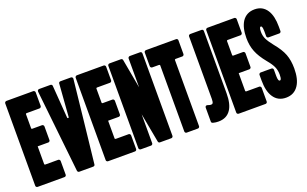

<svg xmlns="http://www.w3.org/2000/svg" viewBox="-89 -1203 2603 1629"><g transform="rotate(-20 1213.0 -388.0)"><path d="M27 -776H269Q275 -776 280 -771Q285 -766 285 -760V-637Q285 -630 280 -625Q275 -620 269 -620H152Q144 -620 144 -613V-486Q144 -479 152 -479H240Q246 -479 251 -474Q256 -469 256 -462V-339Q256 -332 251 -327.5Q246 -323 240 -323H144V-163Q144 -160 146.5 -158Q149 -156 152 -156H269Q275 -156 280 -151Q285 -146 285 -139V-16Q285 -9 280 -4.5Q275 0 269 0H27Q20 0 15 -4.5Q10 -9 10 -16V-760Q10 -766 15 -771Q20 -776 27 -776Z M462 -467Q462 -460 469 -460Q476 -460 476 -467Q480 -509 488 -627Q496 -745 498 -761Q498 -768 503 -772Q508 -776 514 -776H609Q616 -776 621 -770.5Q626 -765 625 -758Q619 -700 584 -378Q549 -56 544 -15Q544 -8 539 -4Q534 0 528 0H402Q396 0 391.5 -4Q387 -8 386 -15Q375 -116 306 -758Q305 -765 310 -771Q315 -776 322 -776H424Q430 -776 435 -772Q440 -768 440 -761Q442 -746 450 -628Q458 -510 462 -467Z M663 -776H905Q911 -776 916 -771Q921 -766 921 -760V-637Q921 -630 916 -625Q911 -620 905 -620H788Q780 -620 780 -613V-486Q780 -479 788 -479H876Q882 -479 887 -474Q892 -469 892 -462V-339Q892 -332 887 -327.5Q882 -323 876 -323H780V-163Q780 -160 782.5 -158Q785 -156 788 -156H905Q911 -156 916 -151Q921 -146 921 -139V-16Q921 -9 916 -4.5Q911 0 905 0H663Q656 0 651 -4.5Q646 -9 646 -16V-760Q646 -766 651 -771Q656 -776 663 -776Z M1050 0H958Q951 0 946 -5Q941 -10 941 -16V-760Q941 -767 946 -771.5Q951 -776 958 -776H1059Q1073 -776 1076 -763L1124 -499V-760Q1124 -766 1129 -771Q1134 -776 1141 -776H1233Q1240 -776 1244.5 -771.5Q1249 -767 1249 -760V-16Q1249 -10 1244.5 -5Q1240 0 1233 0H1131Q1118 0 1115 -13L1066 -277V-16Q1066 -10 1061.5 -5Q1057 0 1050 0Z M1356 -16V-613Q1356 -616 1353.5 -618Q1351 -620 1348 -620H1287Q1280 -620 1275 -625Q1270 -630 1270 -637V-760Q1270 -767 1275 -771.5Q1280 -776 1287 -776H1558Q1565 -776 1569.5 -771.5Q1574 -767 1574 -760V-637Q1574 -630 1569.5 -625Q1565 -620 1558 -620H1497Q1494 -620 1491.5 -618Q1489 -616 1489 -613V-16Q1489 -10 1484.5 -5Q1480 0 1473 0H1372Q1365 0 1360.5 -5Q1356 -10 1356 -16Z M1659 4Q1634 4 1615 -1Q1612 -2 1608 -3Q1596 -6 1596 -19V-144Q1596 -152 1602 -157Q1609 -162 1617 -159L1630 -155Q1638 -152 1648 -152Q1659 -152 1663 -158Q1670 -168 1670 -195V-760Q1670 -767 1675 -771.5Q1680 -776 1687 -776H1788Q1795 -776 1799.5 -771.5Q1804 -767 1804 -760V-198Q1804 -101 1770 -51Q1733 4 1659 4Z M1842 -776H2084Q2090 -776 2095 -771Q2100 -766 2100 -760V-637Q2100 -630 2095 -625Q2090 -620 2084 -620H1967Q1959 -620 1959 -613V-486Q1959 -479 1967 -479H2055Q2061 -479 2066 -474Q2071 -469 2071 -462V-339Q2071 -332 2066 -327.5Q2061 -323 2055 -323H1959V-163Q1959 -160 1961.5 -158Q1964 -156 1967 -156H2084Q2090 -156 2095 -151Q2100 -146 2100 -139V-16Q2100 -9 2095 -4.5Q2090 0 2084 0H1842Q1835 0 1830 -4.5Q1825 -9 1825 -16V-760Q1825 -766 1830 -771Q1835 -776 1842 -776Z M2267 10Q2193 10 2155 -49Q2120 -102 2120 -198V-249Q2120 -256 2125 -260.5Q2130 -265 2137 -265H2234Q2240 -265 2245 -260.5Q2250 -256 2250 -249V-190Q2250 -167 2255 -154Q2258 -145 2266 -145Q2272 -145 2275 -150Q2282 -161 2282 -192Q2282 -232 2269 -261Q2256 -293 2218 -338Q2165 -403 2144 -457Q2122 -512 2122 -580Q2122 -674 2157 -728Q2196 -786 2270 -786Q2342 -786 2380 -727Q2414 -674 2414 -578V-538Q2414 -532 2409.5 -527Q2405 -522 2398 -522H2301Q2294 -522 2289.5 -527Q2285 -532 2285 -538V-586Q2285 -615 2278 -626Q2276 -631 2270 -631Q2264 -631 2260 -622Q2256 -610 2256 -588Q2256 -554 2269 -525Q2283 -494 2320 -448Q2374 -383 2395 -328Q2416 -273 2416 -200Q2416 -103 2380 -49Q2341 10 2267 10Z"/></g></svg>

Font: Grith.
Style: Regular
Weight: 400
Designer: Yosi Nasution
Version: Version 1.000;hotconv 1.0.109;makeotfexe 2.5.65596